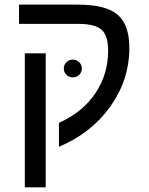

<svg xmlns="http://www.w3.org/2000/svg" viewBox="-20 -619 640 827"><path d="M176.8 -389.2V188H86.9V-389.2ZM62 -599.1H314.9Q435.5 -599.1 486.3 -555.9Q537.1 -512.7 537.1 -413.1Q537.1 -275.4 455.3 -160.4Q373.5 -45.4 233.9 13.2V-89.8Q335.9 -135.7 390.9 -217.5Q445.8 -299.3 445.8 -400.9Q445.8 -466.3 417.2 -491.2Q388.7 -516.1 318.8 -516.1H62ZM254.9 -323.2Q254.9 -340.3 266.4 -351.3Q277.8 -362.3 293.5 -362.3Q309.1 -362.3 320.8 -351.3Q332.5 -340.3 332.5 -323.2Q332.5 -307.6 320.8 -296.6Q309.1 -285.6 293.5 -285.6Q277.8 -285.6 266.4 -296.6Q254.9 -307.6 254.9 -323.2Z"/></svg>

Font: Cousine
Style: Regular
Weight: 400
Monospace: yes
Designer: Steve Matteson
Foundry: Ascender Corporation
Version: Version 1.20